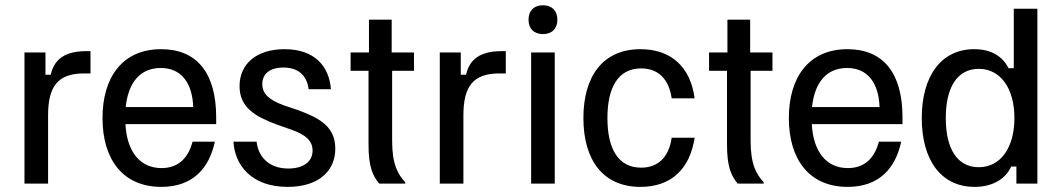

<svg xmlns="http://www.w3.org/2000/svg" viewBox="-20 -700 4048 732"><path d="M163.3 0V-260C163.3 -370 200 -420 300 -420H325V-505H308.3C208.3 -505 183.3 -456.7 173.3 -415H153.3V-500H73.3V0Z M595 12.5C715 12.5 777.5 -58.3 799.2 -160H714.2C697.5 -96.7 659.2 -59.2 595.8 -59.2C508.3 -59.2 463.3 -129.2 458.3 -226.7H804.2V-252.5C804.2 -421.7 730.8 -512.5 594.2 -512.5C447.5 -512.5 370.8 -405.8 370.8 -250C370.8 -92.5 448.3 12.5 595 12.5ZM459.2 -291.7C469.2 -385.8 514.2 -440.8 593.3 -440.8C667.5 -440.8 713.3 -388.3 716.7 -291.7Z M1076.7 12.5C1194.2 12.5 1258.3 -47.5 1258.3 -133.3C1258.3 -216.7 1199.2 -249.2 1119.2 -279.2L1060 -299.2C1006.7 -319.2 980 -341.7 980 -379.2C980 -418.3 1008.3 -442.5 1060.8 -442.5C1126.7 -442.5 1151.7 -401.7 1156.7 -360H1241.7C1235 -446.7 1180 -512.5 1065 -512.5C958.3 -512.5 893.3 -456.7 893.3 -371.7C893.3 -288.3 955.8 -255 1035.8 -225L1095 -204.2C1147.5 -185 1171.7 -161.7 1171.7 -125.8C1171.7 -85 1138.3 -57.5 1079.2 -57.5C998.3 -57.5 963.3 -110 958.3 -160H870C875 -70.8 938.3 12.5 1076.7 12.5Z M1525 0V-5C1497.5 -35 1475 -71.7 1475 -163.3V-430H1558.3V-500H1473.3V-625H1386.7V-500H1316.7V-430H1385V-149.2C1385 -64.2 1400.8 -30 1425.8 0Z M1746.7 0V-260C1746.7 -370 1783.3 -420 1883.3 -420H1908.3V-505H1891.7C1791.7 -505 1766.7 -456.7 1756.7 -415H1736.7V-500H1656.7V0Z M2050 -570C2085 -570 2105 -591.7 2105 -625C2105 -658.3 2085 -680 2050 -680C2015 -680 1995 -658.3 1995 -625C1995 -591.7 2015 -570 2050 -570ZM2095 0V-500H2005V0Z M2421.7 12.5C2537.5 12.5 2610 -54.2 2628.3 -175H2540.8C2530.8 -104.2 2491.7 -60.8 2424.2 -60.8C2336.7 -60.8 2295.8 -133.3 2295.8 -250C2295.8 -366.7 2336.7 -439.2 2424.2 -439.2C2491.7 -439.2 2530.8 -395.8 2540.8 -325H2628.3C2612.5 -445 2538.3 -512.5 2421.7 -512.5C2279.2 -512.5 2204.2 -410 2204.2 -250C2204.2 -91.7 2277.5 12.5 2421.7 12.5Z M2891.7 0V-5C2864.2 -35 2841.7 -71.7 2841.7 -163.3V-430H2925V-500H2840V-625H2753.3V-500H2683.3V-430H2751.7V-149.2C2751.7 -64.2 2767.5 -30 2792.5 0Z M3211.7 12.5C3331.7 12.5 3394.2 -58.3 3415.8 -160H3330.8C3314.2 -96.7 3275.8 -59.2 3212.5 -59.2C3125 -59.2 3080 -129.2 3075 -226.7H3420.8V-252.5C3420.8 -421.7 3347.5 -512.5 3210.8 -512.5C3064.2 -512.5 2987.5 -405.8 2987.5 -250C2987.5 -92.5 3065 12.5 3211.7 12.5ZM3075.8 -291.7C3085.8 -385.8 3130.8 -440.8 3210 -440.8C3284.2 -440.8 3330 -388.3 3333.3 -291.7Z M3695.8 12.5C3772.5 12.5 3817.5 -25 3835 -65H3855V0H3935V-666.7H3845V-440H3825C3803.3 -483.3 3761.7 -512.5 3694.2 -512.5C3567.5 -512.5 3494.2 -409.2 3494.2 -250C3494.2 -90 3567.5 12.5 3695.8 12.5ZM3711.7 -62.5C3630.8 -62.5 3585.8 -130.8 3585.8 -250C3585.8 -369.2 3630.8 -437.5 3711.7 -437.5C3795 -437.5 3847.5 -362.5 3847.5 -250C3847.5 -137.5 3795 -62.5 3711.7 -62.5Z"/></svg>

Font: Familjen Grotesk
Style: Regular
Weight: 400
Designer: Anders Wikstroem, Jonas Baeckman, Matilda Gysing, Kristian Moeller
Foundry: Familjen STHLM AB
Version: Version 2.000